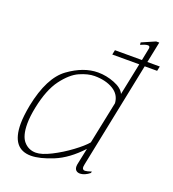

<svg xmlns="http://www.w3.org/2000/svg" viewBox="-133 -818 836 929"><g transform="rotate(20 285.0 -353.5)"><path d="M390 -40Q388 -28 388 -26Q388 -11 402 -11Q411 -11 435 -19L433 -11Q421 -1 408 4.5Q395 10 384 10Q371 10 363.5 3Q356 -4 356 -18Q356 -24 357 -28L375 -114Q311 -45 243.5 -17.5Q176 10 131 10Q32 10 32 -119Q32 -158 43 -216Q74 -370 150 -425Q226 -480 300 -480Q343 -480 385 -463.5Q427 -447 439 -420L473 -585H334L339 -609H478L491 -674V-676Q491 -686 481 -686Q469 -686 444 -675L443 -687L512 -717H528L506 -609H570L565 -585H501ZM427 -368Q424 -412 385.5 -435Q347 -458 290 -458Q256 -458 214 -439.5Q172 -421 132 -367.5Q92 -314 72 -216Q62 -167 62 -130Q62 -67 86.5 -39.5Q111 -12 148 -12Q178 -12 225.5 -36Q273 -60 317.5 -93Q362 -126 382 -150Z"/></g></svg>

Font: Taviraj Thin
Style: Italic
Weight: 250
Italic angle: -12°
Designer: Katatrad Team
Foundry: CadsonDemak
Version: Version 1.001